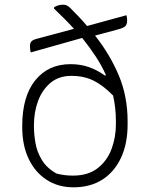

<svg xmlns="http://www.w3.org/2000/svg" viewBox="-20 -790 640 820"><path d="M281 -516Q324 -516 359.5 -503.5Q395 -491 427 -468H433Q415 -509 389 -548.5Q363 -588 331 -628L111 -566Q108 -580 108 -593Q108 -607 114.5 -613.5Q121 -620 136 -624L296 -667Q277 -688 255.5 -709.5Q234 -731 211 -753V-759Q219 -764 228.5 -767Q238 -770 251 -770Q266 -770 280 -756Q299 -737 317.5 -717.5Q336 -698 352 -679L520 -725Q523 -715 523 -703Q523 -686 515.5 -678.5Q508 -671 486 -665L386 -638Q450 -557 487.5 -467.5Q525 -378 525 -272V-259Q525 -176 496.5 -115.5Q468 -55 416.5 -22.5Q365 10 294 10Q228 10 178.5 -22.5Q129 -55 102 -112.5Q75 -170 75 -246V-253Q75 -378 130.5 -447Q186 -516 281 -516ZM221 -49Q254 -40 291 -40Q357 -40 397.5 -72Q438 -104 456.5 -154Q475 -204 475 -259V-272Q475 -329 463 -382Q421 -425 380 -445.5Q339 -466 285 -466Q231 -466 195.5 -436Q160 -406 142.5 -358.5Q125 -311 125 -256V-250Q125 -217 131.5 -179Q138 -141 159 -106.5Q180 -72 221 -49Z"/></svg>

Font: Recursive Mn Csl St Lt
Style: Regular
Weight: 300
Monospace: yes
Version: Version 1.079;hotconv 1.0.112;makeotfexe 2.5.65598; ttfautoh